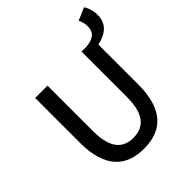

<svg xmlns="http://www.w3.org/2000/svg" viewBox="-249 -1096 1273 1273"><g transform="rotate(-45 388.0 -459.5)"><path d="M659 -894C669 -876 676 -851 676 -826C676 -762 634 -742 577 -736H528V-308C528 -142 460 -88 367 -88C275 -88 209 -142 209 -308V-736H93V-316C93 -76 204 13 367 13C530 13 640 -76 640 -316V-690C719 -707 776 -747 776 -834C776 -871 764 -907 748 -932Z"/></g></svg>

Font: Noto Sans T Chinese Medium
Style: Regular
Weight: 500
Designer: Ryoko NISHIZUKA (kana & ideographs); Paul D. Hunt (Latin, Greek & Cyrillic); Wenlong ZHANG (bopomofo); Sandoll Communica
Foundry: Adobe Systems Incorporated
Version: Version 1.000;PS 1;hotconv 1.0.78;makeotf.lib2.5.61930